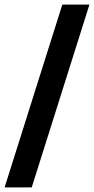

<svg xmlns="http://www.w3.org/2000/svg" viewBox="-26 -729 409 835"><path d="M-6 86 245 -709H363L112 86Z"/></svg>

Font: Bricolage Grotesque 12pt SemiBold
Style: Regular
Weight: 600
Designer: Mathieu Triay
Foundry: Atelier Triay
Version: Version 1.001; ttfautohint (v1.8.4.7-5d5b);gftools[0.9.33.de